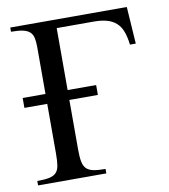

<svg xmlns="http://www.w3.org/2000/svg" viewBox="-77 -727 696 793"><g transform="rotate(-10 271.5 -331.0)"><path d="M493.7 -506.8Q489.7 -539.6 481.2 -562.3Q472.7 -585 457 -599.1Q441.4 -613.3 418.2 -619.9Q395 -626.5 362.8 -626.5H207.5V-366.7H327.1V-325.2H207.5V-116.7Q207.5 -85.9 211.2 -66.7Q214.8 -47.4 225.3 -36.9Q235.8 -26.4 254.9 -22.5Q273.9 -18.6 305.2 -18.6V0H19V-18.6Q50.3 -18.6 69.1 -22.5Q87.9 -26.4 98.1 -36.9Q108.4 -47.4 111.6 -66.7Q114.7 -85.9 114.7 -116.7V-325.2H19V-366.7H114.7V-563Q114.7 -585.9 111.3 -601.6Q107.9 -617.2 97.7 -626.7Q87.4 -636.2 68.6 -640.4Q49.8 -644.5 19 -644.5V-662.1H507.8L518.1 -506.8Z"/></g></svg>

Font: Doulos SIL CyrE
Style: Regular
Weight: 400
Designer: Walt Agee, Victor Gaultney, Peter Martin, Debbi Hosken, Becca Hirsbrunner
Foundry: SIL International
Version: Version 5.000